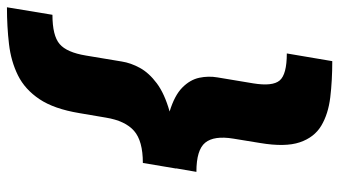

<svg xmlns="http://www.w3.org/2000/svg" viewBox="-261 -579 948 536"><g transform="rotate(90 213.0 -311.0)"><path d="M-34.7 143.6 -13.7 16.6Q44.4 16.6 67.9 -3.4Q91.3 -23.4 100.1 -77.1L116.7 -176.8Q120.6 -202.1 134.5 -227.5Q148.4 -252.9 177.5 -274.7Q206.5 -296.4 256.3 -310.5Q211.4 -324.2 189.5 -345.9Q167.5 -367.7 162.1 -393.3Q156.7 -418.9 161.1 -444.3L177.7 -543.9Q186.5 -597.7 169.7 -617.7Q152.8 -637.7 94.2 -637.7L115.7 -764.6Q169.9 -764.6 216.6 -759Q263.2 -753.4 295.9 -733.9Q328.6 -714.4 342.3 -673.8Q356 -633.3 344.2 -563L332 -488.3Q323.2 -434.6 343.3 -409.9Q363.3 -385.3 424.3 -385.3H424.8L415 -328.6H415.5L399.9 -235.8Q338.4 -235.8 310.3 -211.2Q282.2 -186.5 273.4 -132.8L260.7 -58.1Q249 12.2 221.9 52.7Q194.8 93.3 155.5 112.8Q116.2 132.3 67.9 137.9Q19.5 143.6 -34.7 143.6Z"/></g></svg>

Font: Inter Display ExtraBold
Style: Italic
Weight: 800
Italic angle: -9.39999°
Designer: Rasmus Andersson
Foundry: rsms
Version: Version 4.000;git-a52131595